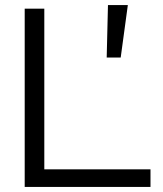

<svg xmlns="http://www.w3.org/2000/svg" viewBox="-20 -734 639 754"><path d="M77 0V-700H154V-69H571V0ZM404 -714H482L454 -508H399Z"/></svg>

Font: Red Hat Display
Style: Regular
Weight: 400
Designer: Pentagram / MCKL
Foundry: Pentagram / MCKL
Version: Version 1.003; Red Hat Display